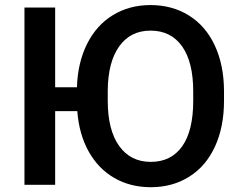

<svg xmlns="http://www.w3.org/2000/svg" viewBox="-20 -741 956 770"><path d="M878.4 -336.9V-376.5Q877.9 -480.5 841.3 -558.8Q804.7 -637.2 737.5 -679Q670.4 -720.7 583.5 -720.7Q499 -720.7 432.9 -680.4Q366.7 -640.1 329.1 -564.7Q291.5 -489.3 288.6 -391.1H201.2V-710.9H78.1V0H201.2V-295.4H290Q296.9 -203.1 335.4 -133.8Q374 -64.5 438.5 -27.3Q502.9 9.8 584.5 9.8Q671.9 9.8 739 -32.5Q806.2 -74.7 842.3 -153.6Q878.4 -232.4 878.4 -336.9ZM754.9 -374V-336.9Q754.9 -216.8 710.7 -154.3Q666.5 -91.8 584.5 -91.8Q503.4 -91.8 457.8 -155.8Q412.1 -219.7 412.1 -336.9V-377.9Q413.1 -492.7 458.3 -555.4Q503.4 -618.2 583.5 -618.2Q665.5 -618.2 710.2 -555.2Q754.9 -492.2 754.9 -374Z"/></svg>

Font: FAU Chimera Medium
Style: Regular
Weight: 500
Version: Version 1.002;hotconv 1.0.117;makeotfexe 2.5.65602